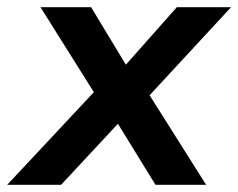

<svg xmlns="http://www.w3.org/2000/svg" viewBox="-52 -511 659 531"><path d="M-32 0 229 -279V-222L60 -491H200L307 -314H280L437 -491H587L339 -223L340 -282L518 0H378L261 -190L293 -189L117 0Z"/></svg>

Font: Nunito Sans 11pt
Style: Bold Italic
Weight: 700
Italic angle: -9°
Version: Version 3.101;gftools[0.9.27]